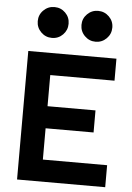

<svg xmlns="http://www.w3.org/2000/svg" viewBox="-62 -986 709 1032"><g transform="rotate(5 293.0 -470.5)"><path d="M69.8 0V-693.4H545.4V-574.7H198.7V-406.7H457.5V-287.6H198.7V-118.7H545.4V0ZM425.3 -774.4Q391.1 -774.4 366.7 -798.8Q342.3 -823.2 342.3 -857.9Q342.3 -892.6 366.7 -916.7Q391.1 -940.9 425.3 -940.9Q460 -940.9 484.4 -916.7Q508.8 -892.6 508.8 -857.9Q508.8 -823.2 484.4 -798.8Q460 -774.4 425.3 -774.4ZM189.9 -774.4Q155.3 -774.4 130.9 -798.8Q106.4 -823.2 106.4 -857.9Q106.4 -892.6 130.9 -916.7Q155.3 -940.9 189.9 -940.9Q224.6 -940.9 248.8 -916.7Q272.9 -892.6 272.9 -857.9Q272.9 -823.2 248.8 -798.8Q224.6 -774.4 189.9 -774.4Z"/></g></svg>

Font: Caskaydia Cove
Style: Bold
Weight: 700
Monospace: yes
Designer: Aaron Bell
Foundry: Saja Typeworks
Version: Version 4.300; ttfautohint (v1.8.3)